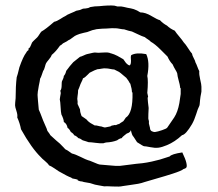

<svg xmlns="http://www.w3.org/2000/svg" viewBox="-20 -612 808 713"><path d="M86 -432 91 -436Q92 -438 95 -444.5Q98 -451 99 -454Q102 -458 108.5 -464Q115 -470 118 -473Q121 -476 126 -484Q131 -492 134 -495Q149 -503 181 -531Q191 -533 204 -541.5Q217 -550 222 -552Q228 -557 243 -563Q258 -569 263 -572Q264 -572 277 -575Q280 -576 284 -578Q288 -580 290 -580Q292 -580 297.5 -580.5Q303 -581 306 -582Q308 -582 311.5 -584Q315 -586 317 -586Q331 -589 348 -589Q385 -593 405 -591Q407 -591 410.5 -589.5Q414 -588 416 -588H430Q438 -587 454 -583Q467 -581 477 -578Q489 -574 501 -566Q520 -566 542.5 -552.5Q565 -539 574 -537Q585 -525 600 -517Q611 -506 629 -498Q634 -490 645.5 -476.5Q657 -463 662 -455Q669 -448 678.5 -433Q688 -418 693 -413Q694 -406 699.5 -396Q705 -386 706 -380Q709 -375 713 -364Q717 -353 720 -348Q719 -335 723.5 -316.5Q728 -298 728 -290Q728 -289 728 -284Q728 -279 728 -272L727 -266Q724 -252 723 -241Q722 -230 721.5 -224.5Q721 -219 718 -214Q715 -209 708.5 -188Q702 -167 693 -151Q670 -112 656 -110Q629 -85 600 -73Q581 -65 568 -63.5Q555 -62 538 -65.5Q521 -69 515 -69Q512 -69 489 -84L476 -104Q470 -109 466 -129Q465 -125 462.5 -122.5Q460 -120 458 -119Q456 -118 453 -117Q450 -116 448 -114Q447 -113 440.5 -108Q434 -103 432 -99Q424 -98 415 -91Q397 -84 375 -83Q373 -83 370 -82L364 -80Q354 -79 335.5 -81.5Q317 -84 309 -84Q306 -85 298.5 -87.5Q291 -90 287 -91Q278 -98 271 -99Q264 -107 255 -110Q254 -115 243 -122Q237 -134 231 -137Q228 -153 217 -159Q217 -169 208 -187Q206 -195 205 -215Q204 -235 202 -243Q202 -246 203.5 -253.5Q205 -261 205.5 -264.5Q206 -268 204 -275Q207 -279 208 -284.5Q209 -290 209 -298Q209 -306 210 -310Q211 -312 214 -318.5Q217 -325 217 -330Q223 -336 226 -349Q229 -352 233 -358Q237 -364 239 -366L252 -381L277 -401Q282 -402 290.5 -406Q299 -410 303 -411L312 -413Q328 -417 332 -417Q334 -417 338 -416.5Q342 -416 345 -416Q350 -416 365 -417Q380 -418 386 -416Q390 -414 392 -414L404 -410Q411 -408 438 -392Q440 -390 443 -385Q446 -380 448 -378Q450 -376 453.5 -373Q457 -370 461 -369Q465 -371 466 -378.5Q467 -386 466 -393.5Q465 -401 467 -407Q486 -418 523 -411Q537 -382 527 -330Q531 -313 527 -267L530 -253Q527 -250 529.5 -232Q532 -214 532 -211L531 -189Q530 -167 532 -167Q534 -157 533 -157Q532 -157 534 -149L537 -137Q537 -128 544 -124.5Q551 -121 557 -122Q565 -123 581.5 -128.5Q598 -134 601 -138L627 -176Q640 -196 646 -229Q646 -231 651 -263V-284Q651 -285 649 -285V-288Q648 -297 643.5 -313Q639 -329 638 -340Q636 -342 637 -343Q623 -367 621 -373Q610 -384 602 -402Q599 -405 577 -427Q555 -449 540 -457Q537 -461 529 -466Q521 -471 518 -474Q508 -477 492.5 -484.5Q477 -492 470 -495Q459 -497 441 -503Q435 -503 425 -505Q415 -507 410 -507Q398 -508 375 -506Q371 -506 359.5 -505.5Q348 -505 342 -504Q339 -504 332 -502Q325 -500 323 -500L304 -493Q299 -492 290.5 -490Q282 -488 275.5 -486Q269 -484 265 -482Q259 -480 249 -472Q239 -464 233 -462Q230 -459 222.5 -455.5Q215 -452 214 -451Q206 -443 203 -443Q188 -421 172 -408Q170 -401 161.5 -391Q153 -381 151 -377Q149 -373 146.5 -363Q144 -353 140 -348Q139 -346 135.5 -335Q132 -324 129 -320Q128 -311 124 -293Q124 -290 122 -280.5Q120 -271 120 -266Q119 -261 120 -251Q121 -241 121 -238L124 -205Q128 -197 140 -165Q142 -159 148 -146.5Q154 -134 156 -126Q166 -113 167 -110Q193 -86 202 -79Q221 -60 222 -58Q228 -56 247 -42Q260 -39 280 -29Q300 -19 307 -17Q310 -17 328.5 -9Q347 -1 350 -1Q356 -1 385 2Q414 5 425 4Q436 3 461 -0.5Q486 -4 509 -6Q525 -8 543.5 -12Q562 -16 574 -19.5Q586 -23 597.5 -27Q609 -31 610 -31Q617 -40 657 -46Q669 -21 672 -7.5Q675 6 672 10Q669 14 661 16Q655 22 621 33Q617 35 517 64Q506 68 493 70.5Q480 73 463.5 75Q447 77 436 79Q424 82 398.5 80.5Q373 79 367 80Q364 79 347.5 76.5Q331 74 321 70Q317 68 303 66Q289 64 285 62Q277 62 269 58L268 55Q262 53 250 51Q249 51 247.5 50Q246 49 245 48Q244 47 243 47Q233 44 198 24Q195 22 182.5 13.5Q170 5 162 2Q158 -5 146.5 -14.5Q135 -24 132 -28Q97 -62 58 -132Q54 -154 44 -176Q46 -185 41 -200Q36 -215 36 -221Q36 -229 38 -247Q38 -292 42 -325Q45 -332 52 -362Q66 -402 77 -416L80 -421Q81 -422 83 -424L85 -425Q86 -426 86 -428.5Q86 -431 86 -432ZM464 -301Q463 -302 461.5 -304Q460 -306 459 -308.5Q458 -311 457 -312Q450 -322 449 -323Q446 -325 437 -333Q428 -341 422 -345L404 -354Q399 -354 389.5 -356Q380 -358 374 -358Q367 -359 357 -357Q347 -355 342 -355Q334 -353 313 -342Q311 -340 306 -335Q301 -330 297 -326.5Q293 -323 288 -321Q287 -316 283.5 -309.5Q280 -303 279 -300Q273 -283 270 -277Q270 -272 269.5 -266.5Q269 -261 268 -255Q267 -249 267 -245Q269 -233 268 -226Q269 -224 277 -206Q277 -201 278 -196.5Q279 -192 280.5 -188Q282 -184 283 -181Q285 -179 294 -173.5Q303 -168 306 -163Q314 -155 332 -146Q336 -147 342.5 -145Q349 -143 351 -143Q356 -143 362 -140.5Q368 -138 372 -139L387 -142Q390 -142 393 -144.5Q396 -147 400 -146Q401 -147 403 -147.5Q405 -148 407.5 -147.5Q410 -147 412 -148Q415 -150 423 -152Q425 -154 438 -162Q440 -164 443 -169Q446 -174 447 -175Q474 -192 472 -268Q472 -270 470 -269Q470 -281 464 -301Z"/></svg>

Font: FuturaRenner
Style: Regular
Weight: 400
Designer: BSozoo
Foundry: BSozoo
Version: Version 1.001;PS 001.001;hotconv 1.0.70;makeotf.lib2.5.58329